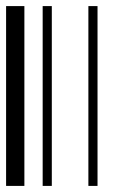

<svg xmlns="http://www.w3.org/2000/svg" viewBox="-20 -610 370 630"><path d="M0 0V-590H60V0ZM120 0V-590H150V0ZM270 0V-590H300V0Z"/></svg>

Font: Libre Barcode 128
Style: Regular
Weight: 400
Version: Version 1.005; ttfautohint (v1.8.3)